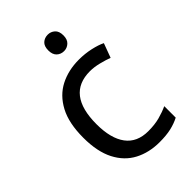

<svg xmlns="http://www.w3.org/2000/svg" viewBox="-222 -826 924 924"><g transform="rotate(-45 240.0 -363.5)"><path d="M300 10Q229 10 173.5 -19Q118 -48 86.5 -109Q55 -170 55 -265Q55 -364 88 -426Q121 -488 177.5 -517Q234 -546 306 -546Q347 -546 385 -537.5Q423 -529 447 -517L420 -444Q396 -453 364 -461Q332 -469 304 -469Q146 -469 146 -266Q146 -169 184.5 -117.5Q223 -66 299 -66Q343 -66 376.5 -75Q410 -84 438 -97V-19Q411 -5 378.5 2.5Q346 10 300 10ZM285 -737Q305 -737 320.5 -723.5Q336 -710 336 -681Q336 -653 320.5 -639Q305 -625 285 -625Q263 -625 248 -639Q233 -653 233 -681Q233 -710 248 -723.5Q263 -737 285 -737Z"/></g></svg>

Font: Noto Sans Lisu
Style: Regular
Weight: 400
Designer: Monotype Design Team. David Williams.
Foundry: Monotype Imaging Inc.
Version: Version 2.102